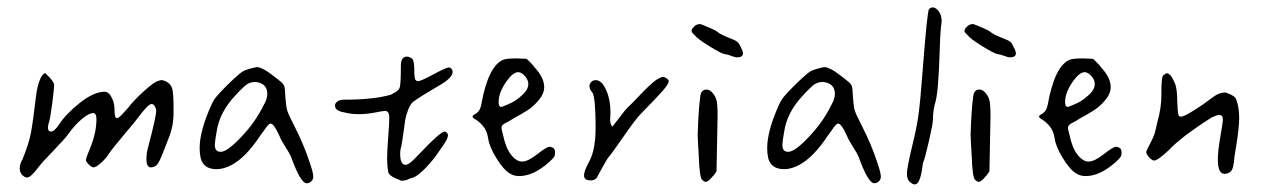

<svg xmlns="http://www.w3.org/2000/svg" viewBox="-20 -600 3401 518"><path d="M262.7 -352.5Q233.4 -352.5 195.8 -322.8Q158.2 -293 139.6 -264.6Q127 -245.1 117.2 -245.1Q109.4 -245.1 109.4 -255.9Q109.4 -260.7 111.3 -267.6Q115.2 -277.3 120.6 -318.4Q126 -359.4 126 -372.1Q125 -377 120.6 -382.8Q116.2 -388.7 110.4 -394.5Q104.5 -400.4 102.5 -402.3Q94.7 -402.3 87.4 -384.3Q80.1 -366.2 77.1 -339.8Q68.4 -266.6 63 -239.3Q57.6 -211.9 41 -170.9Q33.2 -157.2 33.2 -146.5Q33.2 -134.8 40 -127.9Q46.9 -121.1 52.7 -121.1Q63.5 -121.1 84 -149.4Q94.7 -163.1 124.5 -193.8Q154.3 -224.6 165 -239.3Q180.7 -261.7 200.2 -278.3Q219.7 -294.9 231.4 -294.9Q240.2 -294.9 240.2 -278.3Q240.2 -241.2 222.7 -199.2Q212.9 -176.8 211.9 -168Q211.9 -164.1 219.7 -156.2Q227.5 -148.4 232.4 -148.4Q238.3 -148.4 251 -159.2Q263.7 -169.9 273.4 -184.6Q282.2 -198.2 314.9 -236.8Q347.7 -275.4 354.5 -285.2Q379.9 -319.3 388.7 -319.3Q397.5 -319.3 401.4 -303.7Q401.4 -302.7 401.4 -301.8Q401.4 -285.2 379.9 -204.1Q375 -186.5 375 -171.9Q375 -148.4 386.7 -148.4Q398.4 -148.4 405.3 -157.7Q412.1 -167 424.8 -201.2Q428.7 -211.9 435.5 -228.5Q448.2 -259.8 448.2 -294.9Q448.2 -300.8 448.2 -307.6Q448.2 -347.7 444.8 -360.4Q441.4 -373 428.7 -379.9Q420.9 -383.8 416 -383.8Q412.1 -383.8 407.2 -381.8Q395.5 -378.9 367.7 -353.5Q339.8 -328.1 325.2 -308.6Q321.3 -304.7 315.4 -297.9Q300.8 -281.2 295.9 -281.2Q289.1 -281.2 289.1 -299.8Q289.1 -321.3 282.7 -334Q276.4 -346.7 271.5 -349.6Q266.6 -352.5 262.7 -352.5Z M825.2 -124Q825.2 -133.8 815.4 -162.1Q799.8 -210 773.4 -261.7Q757.8 -292 754.9 -301.8Q752 -311.5 750 -336.9Q749 -361.3 747.1 -367.2Q745.1 -373 738.3 -378.9Q737.3 -379.9 730.5 -385.3Q723.6 -390.6 719.2 -394Q714.8 -397.5 707.5 -402.8Q700.2 -408.2 694.8 -411.1Q689.5 -414.1 683.6 -416.5Q677.7 -418.9 673.8 -418.9Q672.9 -418.9 671.9 -418.9Q644.5 -413.1 634.8 -407.2Q625 -401.4 592.8 -370.1Q572.3 -349.6 563.5 -338.9Q554.7 -328.1 547.9 -311.5Q518.6 -245.1 518.6 -200.2Q518.6 -185.5 521.5 -172.9Q529.3 -143.6 564.5 -143.6Q584 -143.6 605.5 -155.3Q643.6 -175.8 681.6 -233.4Q685.5 -238.3 692.4 -248Q704.1 -266.6 710 -266.6Q718.8 -266.6 733.4 -234.4Q738.3 -221.7 749.5 -204.6Q760.7 -187.5 765.6 -175.8Q791 -105.5 807.6 -105.5Q809.6 -105.5 813 -106.4Q816.4 -107.4 820.8 -111.8Q825.2 -116.2 825.2 -124ZM559.6 -209Q559.6 -217.8 564.5 -245.1Q572.3 -297.9 616.2 -343.8Q637.7 -367.2 647 -373Q656.2 -378.9 669.9 -378.9Q669.9 -378.9 669.9 -378.9Q701.2 -375 701.2 -346.7Q701.2 -333 691.4 -316.4Q668 -268.6 628.9 -228.5Q592.8 -190.4 575.2 -190.4Q559.6 -190.4 559.6 -209Z M1191.4 -418Q1183.6 -418 1149.4 -399.4Q1115.2 -380.9 1107.4 -380.9Q1104.5 -380.9 1101.1 -384.3Q1097.7 -387.7 1097.7 -412.1Q1097.7 -436.5 1091.8 -441.4Q1089.8 -443.4 1086.9 -444.8Q1084 -446.3 1081.1 -446.8Q1078.1 -447.3 1078.1 -447.3Q1061.5 -447.3 1061.5 -422.9Q1061.5 -375 1058.6 -364.7Q1055.7 -354.5 1040 -347.7Q1035.2 -344.7 1035.2 -344.7Q988.3 -331.1 910.2 -331.1Q909.2 -331.1 908.7 -331.1Q908.2 -331.1 908.2 -331.1Q896.5 -331.1 890.1 -326.2Q883.8 -321.3 883.8 -315.4Q883.8 -300.8 908.2 -296.9Q926.8 -292 948.2 -292Q968.8 -292 991.7 -296.4Q1014.6 -300.8 1018.6 -300.8Q1030.3 -300.8 1030.3 -282.2Q1030.3 -267.6 1027.3 -229Q1024.4 -190.4 1024.4 -173.8Q1024.4 -149.4 1028.3 -132.8Q1032.2 -127 1039.1 -123Q1045.9 -119.1 1053.7 -116.2Q1061.5 -113.3 1062.5 -112.3Q1067.4 -112.3 1072.3 -113.3Q1077.1 -114.3 1080.1 -115.7Q1083 -117.2 1085.4 -118.2Q1087.9 -119.1 1087.9 -119.1Q1102.5 -121.1 1123.5 -142.1Q1144.5 -163.1 1158.2 -182.6Q1159.2 -184.6 1173.8 -205.1Q1188.5 -225.6 1188.5 -234.4Q1188.5 -239.3 1185.5 -242.2Q1182.6 -245.1 1179.7 -245.1Q1168 -245.1 1106.4 -179.7Q1084 -155.3 1074.2 -155.3Q1059.6 -155.3 1059.6 -185.5Q1059.6 -196.3 1062.5 -204.1Q1064.5 -213.9 1068.4 -241.2Q1071.3 -264.6 1073.2 -276.4Q1075.2 -288.1 1081.1 -303.7Q1086.9 -319.3 1095.7 -326.2Q1119.1 -342.8 1163.1 -368.2Q1201.2 -389.6 1201.2 -406.2Q1201.2 -410.2 1198.2 -414.1Q1195.3 -418 1191.4 -418Z M1462.9 -204.1Q1455.1 -204.1 1429.7 -184.1Q1404.3 -164.1 1388.7 -164.1Q1373 -164.1 1358.4 -183.1Q1343.8 -202.1 1336.9 -237.3Q1333 -250 1333 -254.9Q1333 -263.7 1346.7 -269.5Q1356.4 -274.4 1363.3 -279.3Q1388.7 -293 1404.3 -303.2Q1419.9 -313.5 1434.1 -330.6Q1448.2 -347.7 1448.2 -365.2Q1448.2 -390.6 1420.9 -419.9Q1420.9 -420.9 1415.5 -426.8Q1410.2 -432.6 1404.8 -437.5Q1399.4 -442.4 1399.4 -441.4Q1373 -442.4 1373 -442.4Q1345.7 -442.4 1336.9 -438.5Q1296.9 -420.9 1278.3 -317.4Q1275.4 -300.8 1264.6 -293.9Q1254.9 -289.1 1254.9 -285.2Q1254.9 -282.2 1264.2 -276.9Q1273.4 -271.5 1283.7 -259.3Q1293.9 -247.1 1296.9 -227.5Q1299.8 -205.1 1318.8 -173.8Q1337.9 -142.6 1355.5 -131.8Q1366.2 -125 1380.9 -125Q1418.9 -125 1460.9 -162.1Q1471.7 -171.9 1474.6 -176.3Q1477.5 -180.7 1477.5 -187.5Q1477.5 -199.2 1471.7 -201.2Q1466.8 -204.1 1462.9 -204.1ZM1377.9 -405.3Q1386.7 -405.3 1396 -395Q1405.3 -384.8 1405.3 -373Q1405.3 -358.4 1389.2 -343.8Q1373 -329.1 1359.9 -322.8Q1346.7 -316.4 1333 -311.5Q1325.2 -311.5 1325.2 -324.2Q1325.2 -350.6 1346.7 -380.9Q1364.3 -405.3 1377.9 -405.3Z M1626 -276.4Q1626 -278.3 1626.5 -284.2Q1627 -290 1627 -296.9Q1627 -331.1 1615.2 -357.4Q1603.5 -383.8 1586.9 -383.8Q1580.1 -383.8 1575.2 -378.9Q1570.3 -374 1570.3 -368.2Q1570.3 -358.4 1578.1 -350.6Q1586.9 -336.9 1586.9 -254.9Q1586.9 -192.4 1567.4 -160.2Q1555.7 -137.7 1555.7 -127Q1555.7 -113.3 1573.2 -113.3Q1584 -113.3 1589.8 -120.1Q1591.8 -124 1605.5 -148.9Q1619.1 -173.8 1624 -178.7Q1628.9 -183.6 1662.1 -231.4Q1695.3 -279.3 1709 -293Q1755.9 -340.8 1770 -357.4Q1784.2 -374 1784.2 -380.9Q1784.2 -384.8 1778.3 -388.7Q1772.5 -392.6 1768.6 -392.6Q1764.6 -392.6 1753.9 -386.7Q1743.2 -379.9 1729.5 -366.7Q1715.8 -353.5 1699.7 -336.4Q1683.6 -319.3 1675.8 -312.5Q1665 -301.8 1651.4 -283.2Q1637.7 -264.6 1632.8 -258.8H1631.8Q1631.8 -258.8 1631.8 -258.8Q1631.8 -258.8 1630.4 -260.7Q1628.9 -262.7 1627.4 -267.1Q1626 -271.5 1626 -276.4Z M1853.5 -505.9Q1860.4 -496.1 1892.6 -476.1Q1924.8 -456.1 1934.6 -454.1Q1943.4 -453.1 1953.1 -449.2Q1962.9 -445.3 1968.8 -445.3Q1984.4 -445.3 1984.4 -456.1Q1984.4 -461.9 1979.5 -470.7Q1974.6 -482.4 1969.7 -486.8Q1964.8 -491.2 1944.3 -499Q1921.9 -507.8 1915 -514.6Q1909.2 -518.6 1899.4 -522.9Q1889.6 -527.3 1879.9 -531.2Q1870.1 -535.2 1869.1 -535.2Q1859.4 -535.2 1852.5 -528.3Q1845.7 -521.5 1845.7 -516.6Q1845.7 -512.7 1853.5 -505.9ZM1901.4 -350.6Q1894.5 -358.4 1885.7 -358.4Q1877 -358.4 1872.1 -350.6Q1869.1 -345.7 1866.7 -316.9Q1864.3 -288.1 1863.3 -264.6Q1862.3 -241.2 1862.3 -236.3Q1862.3 -227.5 1865.2 -178.7Q1867.2 -122.1 1874 -115.2Q1879.9 -109.4 1883.8 -109.4Q1891.6 -109.4 1902.3 -124Q1903.3 -123 1913.1 -137.7Q1916 -267.6 1916 -286.1Q1916 -318.4 1913.1 -329.6Q1910.2 -340.8 1901.4 -350.6Z M2356.4 -124Q2356.4 -133.8 2346.7 -162.1Q2331.1 -210 2304.7 -261.7Q2289.1 -292 2286.1 -301.8Q2283.2 -311.5 2281.2 -336.9Q2280.3 -361.3 2278.3 -367.2Q2276.4 -373 2269.5 -378.9Q2268.6 -379.9 2261.7 -385.3Q2254.9 -390.6 2250.5 -394Q2246.1 -397.5 2238.8 -402.8Q2231.4 -408.2 2226.1 -411.1Q2220.7 -414.1 2214.8 -416.5Q2209 -418.9 2205.1 -418.9Q2204.1 -418.9 2203.1 -418.9Q2175.8 -413.1 2166 -407.2Q2156.2 -401.4 2124 -370.1Q2103.5 -349.6 2094.7 -338.9Q2085.9 -328.1 2079.1 -311.5Q2049.8 -245.1 2049.8 -200.2Q2049.8 -185.5 2052.7 -172.9Q2060.5 -143.6 2095.7 -143.6Q2115.2 -143.6 2136.7 -155.3Q2174.8 -175.8 2212.9 -233.4Q2216.8 -238.3 2223.6 -248Q2235.4 -266.6 2241.2 -266.6Q2250 -266.6 2264.6 -234.4Q2269.5 -221.7 2280.8 -204.6Q2292 -187.5 2296.9 -175.8Q2322.3 -105.5 2338.9 -105.5Q2340.8 -105.5 2344.2 -106.4Q2347.7 -107.4 2352.1 -111.8Q2356.4 -116.2 2356.4 -124ZM2090.8 -209Q2090.8 -217.8 2095.7 -245.1Q2103.5 -297.9 2147.5 -343.8Q2168.9 -367.2 2178.2 -373Q2187.5 -378.9 2201.2 -378.9Q2201.2 -378.9 2201.2 -378.9Q2232.4 -375 2232.4 -346.7Q2232.4 -333 2222.7 -316.4Q2199.2 -268.6 2160.2 -228.5Q2124 -190.4 2106.4 -190.4Q2090.8 -190.4 2090.8 -209Z M2496.1 -580.1Q2491.2 -580.1 2486.3 -575.2Q2481.4 -568.4 2468.8 -404.3Q2462.9 -326.2 2458 -290.5Q2453.1 -254.9 2442.4 -211.9Q2426.8 -147.5 2426.8 -131.8Q2426.8 -118.2 2432.6 -111.3Q2441.4 -102.5 2447.3 -102.5Q2456.1 -102.5 2460.9 -115.7Q2465.8 -128.9 2467.8 -144.5Q2469.7 -160.2 2470.7 -162.1Q2474.6 -168.9 2485.8 -217.8Q2497.1 -266.6 2497.1 -278.3Q2497.1 -299.8 2502 -318.4Q2507.8 -335.9 2510.7 -374Q2513.7 -412.1 2515.1 -460.4Q2516.6 -508.8 2518.6 -527.3Q2520.5 -537.1 2520.5 -543.9Q2520.5 -558.6 2512.7 -569.3Q2504.9 -580.1 2496.1 -580.1Z M2589.8 -505.9Q2596.7 -496.1 2628.9 -476.1Q2661.1 -456.1 2670.9 -454.1Q2679.7 -453.1 2689.5 -449.2Q2699.2 -445.3 2705.1 -445.3Q2720.7 -445.3 2720.7 -456.1Q2720.7 -461.9 2715.8 -470.7Q2710.9 -482.4 2706.1 -486.8Q2701.2 -491.2 2680.7 -499Q2658.2 -507.8 2651.4 -514.6Q2645.5 -518.6 2635.7 -522.9Q2626 -527.3 2616.2 -531.2Q2606.4 -535.2 2605.5 -535.2Q2595.7 -535.2 2588.9 -528.3Q2582 -521.5 2582 -516.6Q2582 -512.7 2589.8 -505.9ZM2637.7 -350.6Q2630.9 -358.4 2622.1 -358.4Q2613.3 -358.4 2608.4 -350.6Q2605.5 -345.7 2603 -316.9Q2600.6 -288.1 2599.6 -264.6Q2598.6 -241.2 2598.6 -236.3Q2598.6 -227.5 2601.6 -178.7Q2603.5 -122.1 2610.4 -115.2Q2616.2 -109.4 2620.1 -109.4Q2627.9 -109.4 2638.7 -124Q2639.6 -123 2649.4 -137.7Q2652.3 -267.6 2652.3 -286.1Q2652.3 -318.4 2649.4 -329.6Q2646.5 -340.8 2637.7 -350.6Z M2991.2 -204.1Q2983.4 -204.1 2958 -184.1Q2932.6 -164.1 2917 -164.1Q2901.4 -164.1 2886.7 -183.1Q2872.1 -202.1 2865.2 -237.3Q2861.3 -250 2861.3 -254.9Q2861.3 -263.7 2875 -269.5Q2884.8 -274.4 2891.6 -279.3Q2917 -293 2932.6 -303.2Q2948.2 -313.5 2962.4 -330.6Q2976.6 -347.7 2976.6 -365.2Q2976.6 -390.6 2949.2 -419.9Q2949.2 -420.9 2943.8 -426.8Q2938.5 -432.6 2933.1 -437.5Q2927.7 -442.4 2927.7 -441.4Q2901.4 -442.4 2901.4 -442.4Q2874 -442.4 2865.2 -438.5Q2825.2 -420.9 2806.6 -317.4Q2803.7 -300.8 2793 -293.9Q2783.2 -289.1 2783.2 -285.2Q2783.2 -282.2 2792.5 -276.9Q2801.8 -271.5 2812 -259.3Q2822.3 -247.1 2825.2 -227.5Q2828.1 -205.1 2847.2 -173.8Q2866.2 -142.6 2883.8 -131.8Q2894.5 -125 2909.2 -125Q2947.3 -125 2989.3 -162.1Q3000 -171.9 3002.9 -176.3Q3005.9 -180.7 3005.9 -187.5Q3005.9 -199.2 3000 -201.2Q2995.1 -204.1 2991.2 -204.1ZM2906.2 -405.3Q2915 -405.3 2924.3 -395Q2933.6 -384.8 2933.6 -373Q2933.6 -358.4 2917.5 -343.8Q2901.4 -329.1 2888.2 -322.8Q2875 -316.4 2861.3 -311.5Q2853.5 -311.5 2853.5 -324.2Q2853.5 -350.6 2875 -380.9Q2892.6 -405.3 2906.2 -405.3Z M3156.2 -324.2Q3156.2 -362.3 3149.4 -376Q3138.7 -402.3 3127.9 -402.3Q3125 -402.3 3118.2 -396.5Q3113.3 -392.6 3113.3 -350.6Q3113.3 -346.7 3113.3 -342.8Q3113.3 -308.6 3102.5 -270.5Q3099.6 -256.8 3097.7 -250Q3095.7 -237.3 3085 -216.8Q3074.2 -196.3 3072.3 -190.4Q3072.3 -184.6 3079.6 -176.3Q3086.9 -168 3092.8 -167H3094.7Q3103.5 -167 3133.8 -195.3Q3165 -229.5 3249 -283.2Q3263.7 -290 3269.5 -290Q3279.3 -290 3279.3 -276.4Q3279.3 -271.5 3272.5 -231.9Q3265.6 -192.4 3265.6 -168.9Q3265.6 -130.9 3284.2 -130.9Q3293 -130.9 3300.8 -137.7Q3308.6 -145.5 3310.5 -177.7Q3311.5 -185.5 3314.5 -202.1Q3323.2 -254.9 3323.2 -281.2Q3323.2 -310.5 3315.4 -331.1Q3313.5 -336.9 3307.6 -340.8Q3301.8 -344.7 3294.9 -347.2Q3288.1 -349.6 3286.1 -350.6Q3267.6 -350.6 3247.1 -334Q3225.6 -317.4 3199.7 -301.3Q3173.8 -285.2 3166 -285.2Q3160.2 -285.2 3158.7 -292.5Q3157.2 -299.8 3156.2 -324.2Z"/></svg>

Font: 辰宇落雁體 Thin Monospaced
Style: Regular
Weight: 100
Designer: Written by Liu, Wei-Chen; Created by Wang, Li-Yu.
Version: Version 1.000